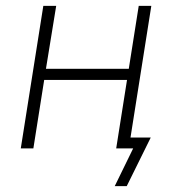

<svg xmlns="http://www.w3.org/2000/svg" viewBox="-20 -507 609 656"><path d="M372 129 435 0H377L383 -37H495L413 129ZM51 0 128 -487H172L137 -272H420L454 -487H497L420 0H377L414 -234H131L94 0Z"/></svg>

Font: Nunito Sans 10pt SemiCondensed ExtraLight
Style: Italic
Weight: 250
Width: 4
Italic angle: -9°
Designer: Vernon Adams
Foundry: Vernon Adams
Version: Version 3.101;gftools[0.9.27]